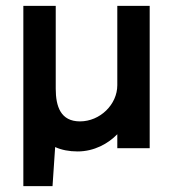

<svg xmlns="http://www.w3.org/2000/svg" viewBox="-20 -508 603 658"><path d="M60 130H160L169 -4C191 6 217 11 246 11C303 11 351 -16 382 -48V0H493V-488H382V-216C382 -150 323 -92 254 -92C188 -92 171 -143 171 -204V-488H60Z"/></svg>

Font: FREAK Grotesk
Style: Bold
Weight: 700
Designer: La Scuola Open Source
Foundry: La Scuola Open Source
Version: Version 1.000;PS 1.0;hotconv 1.0.72;makeotf.lib2.5.5900